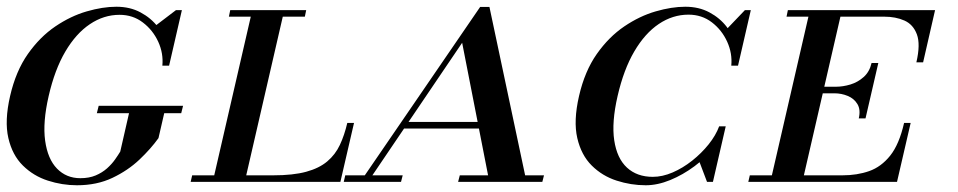

<svg xmlns="http://www.w3.org/2000/svg" viewBox="-21 -540 2843 570"><path d="M207.5 10Q163.5 10 121 -3.8Q78.5 -17.5 47 -48.5Q15.5 -79.5 3.8 -130.2Q-8 -181 9 -255Q26 -329 61.8 -379.8Q97.5 -430.5 143.2 -461.5Q189 -492.5 236.5 -506.2Q284 -520 324.5 -520Q365 -520 396.2 -503.2Q427.5 -486.5 448 -459.8Q468.5 -433 477 -402.8Q485.5 -372.5 481 -345H461Q464.5 -381.5 448.8 -416Q433 -450.5 403.2 -473.2Q373.5 -496 334 -496Q287 -496 245.8 -468.2Q204.5 -440.5 173 -387Q141.5 -333.5 123.5 -255Q105.5 -177 113 -122.5Q120.5 -68 148.2 -39.5Q176 -11 217.5 -11Q243.5 -11 263 -19.2Q282.5 -27.5 296.8 -40.2Q311 -53 320.5 -66.5Q330 -80 336 -90L364 -212.5H468.5L449.5 -130Q427 -98.5 393 -66.2Q359 -34 312.8 -12Q266.5 10 207.5 10ZM266.5 -204 272 -226H522.5L517 -204ZM481 -345Q476.5 -368 469.2 -385.2Q462 -402.5 452.8 -419.2Q443.5 -436 432.5 -457.5L501.5 -510H519Z M610.5 0 728 -510H823L705.5 0ZM545 0 549.5 -19.5H790Q849 -19.5 887.8 -30Q926.5 -40.5 950.5 -60.8Q974.5 -81 988 -109.8Q1001.5 -138.5 1010 -175H1030L989.5 0ZM658.5 -490.5 662.5 -510H888L884 -490.5Z M1174 -158.5 1178.5 -178H1488.5L1484 -158.5ZM1432 -519.5 1538 -19.5H1594L1589 0H1339L1344 -19.5H1428L1351 -413L1084.5 -19.5H1174.5L1169.5 0H999.5L1004 -19.5H1062L1404.5 -519.5Z M1896 10Q1852 10 1809.5 -3.8Q1767 -17.5 1735.8 -48.5Q1704.5 -79.5 1692.8 -130.2Q1681 -181 1698 -255Q1715 -329 1750.8 -379.8Q1786.5 -430.5 1832.2 -461.5Q1878 -492.5 1925.5 -506.2Q1973 -520 2013.5 -520Q2054 -520 2085.2 -503.2Q2116.5 -486.5 2136.8 -459.8Q2157 -433 2165.8 -402.8Q2174.5 -372.5 2170 -345H2150Q2153.5 -381.5 2137.8 -416.2Q2122 -451 2092.2 -473.8Q2062.5 -496.5 2023 -496.5Q1976 -496.5 1934.8 -468.8Q1893.5 -441 1862 -387.2Q1830.5 -333.5 1812.5 -255Q1794.5 -177 1802.5 -123.5Q1810.5 -70 1840.2 -42.5Q1870 -15 1917 -15Q1945.5 -15 1975.8 -28Q2006 -41 2033.8 -63Q2061.5 -85 2082.8 -111.5Q2104 -138 2114 -165H2133.5Q2124.5 -134 2099.8 -103Q2075 -72 2040.8 -46.5Q2006.5 -21 1968.8 -5.5Q1931 10 1896 10ZM2078 0 2053 -66Q2068 -81 2078 -91.2Q2088 -101.5 2096 -111Q2104 -120.5 2112.8 -133Q2121.5 -145.5 2133.5 -165L2095.5 0ZM2170 -345Q2166 -373 2160.8 -390.2Q2155.5 -407.5 2149.2 -421.5Q2143 -435.5 2135 -452L2190.5 -510H2208Z M2266 0 2383.5 -510H2478.5L2361 0ZM2200.5 0 2205 -19.5H2480Q2523.5 -19.5 2559.2 -32Q2595 -44.5 2621.8 -78Q2648.5 -111.5 2663 -175H2682.5L2642 0ZM2528.5 -188.5Q2534.5 -214.5 2524.5 -231Q2514.5 -247.5 2495.8 -255.2Q2477 -263 2456 -263H2401L2405.5 -282.5H2460.5Q2481.5 -282.5 2503.8 -289.2Q2526 -296 2543.2 -311.5Q2560.5 -327 2566.5 -353H2586.5L2548.5 -188.5ZM2699.5 -355Q2712 -408.5 2701 -438Q2690 -467.5 2664 -479Q2638 -490.5 2604.5 -490.5H2314L2318 -510H2755L2719.5 -355Z"/></svg>

Font: Bodoni Moda SC
Style: Italic
Weight: 400
Italic angle: -13°
Designer: Owen Earl
Foundry: indestructible type
Version: Version 2.005